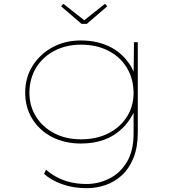

<svg xmlns="http://www.w3.org/2000/svg" viewBox="-20 -746 917 1006"><path d="M434 240Q364 240 305.5 219Q247 198 211 165L221 143Q246 165 277.5 182Q309 199 348 208.5Q387 218 433 218Q496 218 553 189.5Q610 161 645 102.5Q680 44 680 -47V-181H692Q665 -117 623 -75.5Q581 -34 526.5 -14Q472 6 404 6Q319 6 253 -28Q187 -62 149.5 -122.5Q112 -183 112 -261Q112 -340 151 -401.5Q190 -463 255.5 -498.5Q321 -534 403 -534Q444 -534 480.5 -526.5Q517 -519 549.5 -504Q582 -489 609 -466Q636 -443 657 -412.5Q678 -382 691 -343L680 -344L682 -525H702V-53Q702 25 679.5 81Q657 137 619 172Q581 207 533 223.5Q485 240 434 240ZM404 -16Q487 -16 549 -48Q611 -80 645.5 -135Q680 -190 680 -260Q679 -335 644 -392Q609 -449 547 -480.5Q485 -512 404 -512Q328 -512 266.5 -480.5Q205 -449 170 -392.5Q135 -336 134 -261Q134 -190 169 -134.5Q204 -79 265 -47.5Q326 -16 404 -16ZM407 -621 300 -713 312 -726 429 -634H414L530 -726L542 -713L435 -621Z"/></svg>

Font: Lexend Tera Thin
Style: Regular
Weight: 250
Version: Version 1.007